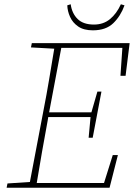

<svg xmlns="http://www.w3.org/2000/svg" viewBox="-20 -879 627 899"><path d="M125 -657 129 -677H587L568 -524H544L553 -655H267L210 -353H408L436 -450H455L414 -234H395L404 -331H206L203 -313Q176 -168 152 -22H467L508 -153H532L493 0H11L15 -20L120 -27L184 -364Q198 -435 210 -507Q222 -579 234 -651ZM415 -737Q372 -737 346 -755Q320 -773 308 -800Q296 -827 295 -854L311 -859Q317 -816 343.5 -790Q370 -764 420 -764Q464 -764 495 -789.5Q526 -815 546 -859L563 -854Q545 -804 510.5 -770.5Q476 -737 415 -737Z"/></svg>

Font: Source Serif Pro ExtraLight
Style: Italic
Weight: 200
Italic angle: -12°
Designer: Frank Grießhammer
Foundry: Adobe Systems Incorporated
Version: Version 3.001;hotconv 1.0.111;makeotfexe 2.5.65597